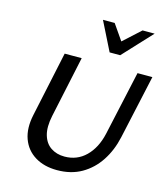

<svg xmlns="http://www.w3.org/2000/svg" viewBox="-131 -1009 980 1123"><g transform="rotate(15 359.0 -447.5)"><path d="M319 12Q241 12 185.5 -22Q130 -56 107.5 -118Q85 -180 103 -264L187 -658H290L211 -288Q196 -217 209.5 -170Q223 -123 258 -99.5Q293 -76 341 -76Q417 -76 469.5 -127.5Q522 -179 542 -267L628 -658H718L633 -271Q615 -189 573 -125Q531 -61 467.5 -24.5Q404 12 319 12ZM439 -733 468 -794 592 -907H665L503 -733ZM439 -733 352 -907H423L500 -796L503 -733Z"/></g></svg>

Font: Ysabeau SemiBold
Style: Italic
Weight: 600
Italic angle: -12°
Designer: Christian Thalmann (Catharsis Fonts)
Version: Version 2.002